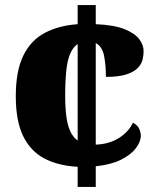

<svg xmlns="http://www.w3.org/2000/svg" viewBox="-20 -734 609 754"><path d="M285 -79Q209 -83 154.5 -111.5Q100 -140 71 -199.5Q42 -259 42 -356Q42 -456 72 -516.5Q102 -577 157 -605.5Q212 -634 285 -639V-714H356V-639Q428 -636 469 -619.5Q510 -603 527 -580Q544 -557 544 -533Q544 -518 540 -500.5Q536 -483 521.5 -467.5Q507 -452 477 -442Q447 -432 396 -432Q396 -476 389 -513.5Q382 -551 356 -565V-166Q409 -168 447 -192Q485 -216 502 -252Q519 -244 526 -229.5Q533 -215 533 -201Q533 -178 513.5 -152Q494 -126 454.5 -106.5Q415 -87 356 -81V0H285ZM285 -561Q267 -549 256 -524Q245 -499 240.5 -458Q236 -417 236 -357Q236 -312 240.5 -277.5Q245 -243 255.5 -219.5Q266 -196 285 -182Z"/></svg>

Font: Noto Serif Tibetan Black
Style: Regular
Weight: 900
Version: Version 2.103